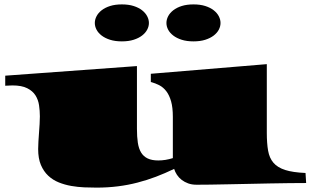

<svg xmlns="http://www.w3.org/2000/svg" viewBox="-20 -835 1424 877"><path d="M740.2 -730Q740.2 -745.6 748 -760.7Q755.9 -775.9 771.5 -788.1Q787.1 -800.3 810.1 -807.6Q833 -814.9 863.8 -814.9Q894.5 -814.9 917.5 -807.6Q940.4 -800.3 956.1 -788.1Q971.7 -775.9 979.5 -760.7Q987.3 -745.6 987.3 -730Q987.3 -714.4 979.5 -699.5Q971.7 -684.6 956.1 -672.6Q940.4 -660.6 917.5 -653.3Q894.5 -646 863.8 -646Q833 -646 810.1 -653.3Q787.1 -660.6 771.5 -672.6Q755.9 -684.6 748 -699.5Q740.2 -714.4 740.2 -730ZM413.1 -730Q413.1 -745.6 420.9 -760.7Q428.7 -775.9 444.3 -788.1Q460 -800.3 482.9 -807.6Q505.9 -814.9 536.6 -814.9Q567.4 -814.9 590.3 -807.6Q613.3 -800.3 628.9 -788.1Q644.5 -775.9 652.3 -760.7Q660.2 -745.6 660.2 -730Q660.2 -714.4 652.3 -699.5Q644.5 -684.6 628.9 -672.6Q613.3 -660.6 590.3 -653.3Q567.4 -646 536.6 -646Q505.9 -646 482.9 -653.3Q460 -660.6 444.3 -672.6Q428.7 -684.6 420.9 -699.5Q413.1 -714.4 413.1 -730ZM154.3 -154.3Q154.3 -169.4 155.5 -188.7Q156.7 -208 158.2 -228.3Q159.7 -248.5 160.9 -268.1Q162.1 -287.6 162.1 -303.7Q162.1 -328.6 158.4 -353.8Q154.8 -378.9 142.1 -399.2Q129.4 -419.4 104.2 -432.1Q79.1 -444.8 36.6 -444.8Q21.5 -444.8 3.9 -443.4V-489.3L605.5 -533.2V-246.6Q605.5 -210 609.6 -182.9Q613.8 -155.8 624.8 -137.9Q635.7 -120.1 654.8 -111.1Q673.8 -102.1 703.1 -102.1Q718.8 -102.1 735.6 -104.7Q752.4 -107.4 769.5 -112.8V-301.3Q769.5 -343.8 761.5 -372.1Q753.4 -400.4 739.7 -418.2Q726.1 -436 707.8 -445.6Q689.5 -455.1 668.9 -460.4V-498L1198.7 -542V-228.5Q1198.7 -180.7 1204.6 -147Q1210.4 -113.3 1229 -91.6Q1247.6 -69.8 1282.5 -58.6Q1317.4 -47.4 1375.5 -44.9L1378.4 1Q1345.2 1 1302 1.5Q1258.8 2 1211.7 2.9Q1164.6 3.9 1116 4.9Q1067.4 5.9 1022.7 6.8Q978 7.8 940.4 8.3Q902.8 8.8 877.9 8.8Q856.4 8.8 839.6 2.7Q822.8 -3.4 809.8 -13.4Q796.9 -23.4 788.3 -36.4Q779.8 -49.3 775.4 -63.5Q733.9 -43.5 692.6 -27.8Q651.4 -12.2 608.2 -1Q564.9 10.3 518.6 16.1Q472.2 22 420.9 22Q395 22 365.2 20.8Q335.4 19.5 305.9 14.4Q276.4 9.3 248.8 -1.7Q221.2 -12.7 200.2 -32.5Q179.2 -52.2 166.7 -81.8Q154.3 -111.3 154.3 -154.3Z"/></svg>

Font: Asset
Style: Regular
Weight: 400
Designer: Riccardo De Franceschi
Foundry: Sorkin Type Co.
Version: Version 1.001